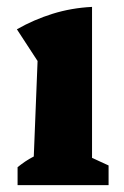

<svg xmlns="http://www.w3.org/2000/svg" viewBox="-20 -537 361 557"><path d="M31 0V-52Q41 -60 52.5 -68Q64 -76 78 -83L89 -360L29 -452Q78 -480 132.5 -497Q187 -514 247 -517V-79L295 -57V0Z"/></svg>

Font: Piazzolla Thin Black
Style: Regular
Weight: 900
Version: Version 2.005